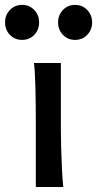

<svg xmlns="http://www.w3.org/2000/svg" viewBox="-52 -751 390 771"><path d="M84.5 -498H192.4Q192.4 -430.2 192.4 -359.4Q192.4 -288.6 192.4 -231.9Q192.4 -200.7 193.6 -156Q194.8 -111.3 197 -68.8Q199.2 -26.4 202.1 0H91.8Q91.8 -35.2 91.8 -82.5Q91.8 -129.9 91.8 -177Q91.8 -224.1 91.8 -258.8Q91.8 -330.1 90.3 -394.8Q88.9 -459.5 84.5 -498ZM181.2 -661.1Q181.2 -690.4 200.7 -710.9Q220.2 -731.4 249.5 -731.4Q278.8 -731.4 298.3 -710.9Q317.9 -690.4 317.9 -661.1Q317.9 -631.3 298.3 -611.1Q278.8 -590.8 249.5 -590.8Q220.2 -590.8 200.7 -611.1Q181.2 -631.3 181.2 -661.1ZM-31.7 -661.1Q-31.7 -690.4 -12.2 -710.9Q7.3 -731.4 36.6 -731.4Q66.4 -731.4 85.7 -710.9Q105 -690.4 105 -661.1Q105 -631.3 85.7 -611.1Q66.4 -590.8 36.6 -590.8Q7.3 -590.8 -12.2 -611.1Q-31.7 -631.3 -31.7 -661.1Z"/></svg>

Font: Kanchenjunga Medium
Style: Regular
Weight: 500
Version: Version 2.001